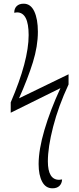

<svg xmlns="http://www.w3.org/2000/svg" viewBox="-20 -780 429 1039"><path d="M189 108Q189 30 220.5 -77Q252 -184 307 -303L38 -170V-226Q135 -451 135 -590Q135 -713 72 -713Q67 -713 57 -711Q57 -734 70.5 -747Q84 -760 108 -760Q146 -760 165.5 -718.5Q185 -677 185 -608Q185 -530 158 -443Q131 -356 83 -248L351 -378V-323Q296 -205 267.5 -94Q239 17 239 93Q239 193 300 193Q304 193 316 191Q315 213 301.5 226Q288 239 264 239Q227 239 208 203Q189 167 189 108Z"/></svg>

Font: Noto Serif CondLight
Style: Regular
Weight: 300
Width: 3
Designer: Monotype Design Team
Foundry: Monotype Imaging Inc.
Version: Version 1.001